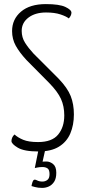

<svg xmlns="http://www.w3.org/2000/svg" viewBox="-20 -730 414 938"><path d="M168 10Q98 10 67 -8.5Q36 -27 36 -41Q36 -49 39.5 -57.5Q43 -66 51 -73Q67 -58 93.5 -47Q120 -36 166 -36Q234 -36 264 -72.5Q294 -109 294 -166Q294 -211 278 -246.5Q262 -282 220 -325L109 -437Q75 -474 57 -506.5Q39 -539 39 -578Q39 -636 82.5 -673Q126 -710 204 -710Q270 -710 299.5 -696Q329 -682 329 -668Q329 -661 325.5 -653.5Q322 -646 316 -640Q304 -650 275.5 -659.5Q247 -669 205 -669Q152 -669 119 -644Q86 -619 86 -579Q86 -547 102.5 -521Q119 -495 144 -468L267 -345Q310 -300 325.5 -260.5Q341 -221 341 -171Q341 -119 323.5 -78Q306 -37 268 -13.5Q230 10 168 10ZM186 188Q166 188 150 183.5Q134 179 134 179Q134 179 135 173Q136 167 138.5 160Q141 153 144 150Q149 145 160.5 151Q172 157 187 157Q201 157 211.5 149Q222 141 222 121Q222 99 212 92.5Q202 86 188 86Q173 86 161.5 88.5Q150 91 150 91L169 -3H202L188 60Q188 60 191.5 59.5Q195 59 207 59Q224 59 239.5 71.5Q255 84 255 114Q255 142 244.5 158Q234 174 218.5 181Q203 188 186 188Z"/></svg>

Font: Yanone Kaffeesatz ExtraLight Light
Style: Regular
Weight: 300
Version: Version 2.003